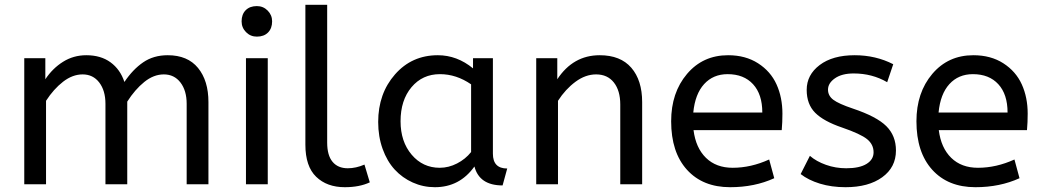

<svg xmlns="http://www.w3.org/2000/svg" viewBox="-20 -760 4299 792"><path d="M167 -520V-433.1Q196.8 -478 240 -505.1Q283.2 -532.2 335.9 -532.2Q396 -532.2 436 -502.9Q476.1 -473.6 493.2 -421.9Q527.8 -473.6 570.6 -502.9Q613.3 -532.2 671.9 -532.2Q753.9 -532.2 796.9 -479.7Q839.8 -427.2 839.8 -338.9V0H750V-332Q750 -386.2 724.4 -419.7Q698.7 -453.1 655.8 -453.1Q613.8 -453.1 575.2 -421.9Q536.6 -390.6 504.9 -340.8V0H415V-332Q415 -386.2 389.4 -419.7Q363.8 -453.1 320.8 -453.1Q279.3 -453.1 240.2 -422.9Q201.2 -392.6 169.9 -344.2V0H80.1V-520Z M1084.5 -520V0H994.6V-520ZM1039.6 -608.9Q1013.2 -608.9 994.9 -627.4Q976.6 -646 976.6 -671.9Q976.6 -700.7 993.4 -717.8Q1010.3 -734.9 1039.6 -734.9Q1065.9 -734.9 1084.2 -716.3Q1102.5 -697.8 1102.5 -671.9Q1102.5 -643.1 1085.7 -626Q1068.8 -608.9 1039.6 -608.9Z M1329.6 -740.2V-171.9Q1329.6 -119.1 1351.8 -92.5Q1374 -65.9 1414.6 -65.9Q1448.2 -65.9 1483.4 -81.1L1505.4 -7.8Q1462.9 12.2 1402.3 12.2Q1328.6 12.2 1284.2 -30.8Q1239.7 -73.7 1239.7 -163.1V-740.2Z M1540 -256.8Q1540 -374 1609.4 -453.1Q1678.7 -532.2 1786.1 -532.2Q1865.2 -532.2 1931.2 -478V-520H2013.2V-126Q2013.2 -64.9 2072.3 -64.9L2053.2 4.9Q1957.5 4.9 1937 -73.2Q1876 12.2 1773.9 12.2Q1725.6 12.2 1682.6 -7.1Q1639.6 -26.4 1608.2 -60.5Q1576.7 -94.7 1558.3 -145.8Q1540 -196.8 1540 -256.8ZM1793.9 -67.9Q1830.6 -67.9 1865.2 -85.7Q1899.9 -103.5 1923.3 -132.8V-412.1Q1862.3 -454.1 1794.9 -454.1Q1722.7 -454.1 1677.5 -400.4Q1632.3 -346.7 1632.3 -259.8Q1632.3 -175.8 1678.2 -121.8Q1724.1 -67.9 1793.9 -67.9Z M2278.8 -520V-433.1Q2344.2 -532.2 2453.6 -532.2Q2539.6 -532.2 2584.2 -480.5Q2628.9 -428.7 2628.9 -338.9V0H2538.6V-329.1Q2538.6 -386.2 2512.2 -419.7Q2485.8 -453.1 2439 -453.1Q2395 -453.1 2353.8 -422.6Q2312.5 -392.1 2281.7 -344.2V0H2191.9V-520Z M3204.6 -223.1H2840.8Q2850.1 -149.9 2892.1 -108.9Q2934.1 -67.9 3002.4 -67.9Q3077.6 -67.9 3152.8 -102.1L3173.8 -24.9Q3092.8 12.2 2991.7 12.2Q2878.9 12.2 2813.7 -59.8Q2748.5 -131.8 2748.5 -259.8Q2748.5 -377.9 2814 -455.1Q2879.4 -532.2 2983.4 -532.2Q3055.2 -532.2 3106.9 -499Q3158.7 -465.8 3183.1 -412.1Q3207.5 -358.4 3207.5 -291Q3207.5 -255.9 3204.6 -223.1ZM2981.4 -454.1Q2921.9 -454.1 2884.5 -413.1Q2847.2 -372.1 2839.8 -295.9H3124.5Q3124.5 -371.1 3086.4 -412.6Q3048.3 -454.1 2981.4 -454.1Z M3282.7 -42 3320.8 -117.2Q3347.2 -94.2 3387 -80.1Q3426.8 -65.9 3470.7 -65.9Q3524.9 -65.9 3554.2 -83.7Q3583.5 -101.6 3583.5 -131.8Q3583.5 -164.1 3556.9 -185.8Q3530.3 -207.5 3453.6 -233.9Q3377.4 -259.8 3342.5 -294.9Q3307.6 -330.1 3307.6 -389.2Q3307.6 -451.2 3361.1 -491.7Q3414.6 -532.2 3505.4 -532.2Q3592.3 -532.2 3664.6 -495.1L3639.6 -420.9Q3577.6 -457 3501.5 -457Q3452.6 -457 3424.1 -437Q3395.5 -417 3395.5 -390.1Q3395.5 -365.2 3417.2 -348.6Q3439 -332 3498.5 -312Q3596.2 -279.3 3636 -239.7Q3675.8 -200.2 3675.8 -139.2Q3675.8 -69.8 3619.1 -28.8Q3562.5 12.2 3467.8 12.2Q3410.2 12.2 3362.3 -2.4Q3314.5 -17.1 3282.7 -42Z M4216.3 -223.1H3852.5Q3861.8 -149.9 3903.8 -108.9Q3945.8 -67.9 4014.2 -67.9Q4089.4 -67.9 4164.6 -102.1L4185.5 -24.9Q4104.5 12.2 4003.4 12.2Q3890.6 12.2 3825.4 -59.8Q3760.3 -131.8 3760.3 -259.8Q3760.3 -377.9 3825.7 -455.1Q3891.1 -532.2 3995.1 -532.2Q4066.9 -532.2 4118.7 -499Q4170.4 -465.8 4194.8 -412.1Q4219.2 -358.4 4219.2 -291Q4219.2 -255.9 4216.3 -223.1ZM3993.2 -454.1Q3933.6 -454.1 3896.2 -413.1Q3858.9 -372.1 3851.6 -295.9H4136.2Q4136.2 -371.1 4098.1 -412.6Q4060.1 -454.1 3993.2 -454.1Z"/></svg>

Font: ABeeZee
Style: Regular
Weight: 400
Designer: Anja Meiners
Foundry: Anja Meiners
Version: Version 1.002